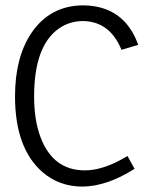

<svg xmlns="http://www.w3.org/2000/svg" viewBox="-20 -688 544 717"><path d="M296.9 -51.8Q179.7 -51.8 132.8 -171.9Q107.4 -236.3 107.4 -328.1Q107.4 -515.6 199.2 -581.1Q239.3 -609.4 291 -609.4Q390.6 -607.4 433.6 -502L496.1 -520.5Q451.2 -646.5 330.1 -665Q310.5 -668 292 -668Q166 -668 95.7 -562.5Q36.1 -471.7 36.1 -328.1Q36.1 -136.7 136.7 -46.9Q200.2 8.8 288.1 8.8Q379.9 7.8 482.4 -57.6L456.1 -105.5Q368.2 -51.8 296.9 -51.8Z"/></svg>

Font: Yaldevi Colombo
Style: Regular
Weight: 400
Designer: Sol Matas, Denzil Rajitha, Kosala Senevirathne and Pathum Egodawatta
Foundry: Mooniak
Version: Version 1.020 ; ttfautohint (v1.6)